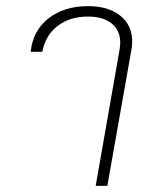

<svg xmlns="http://www.w3.org/2000/svg" viewBox="-20 -606 498 626"><path d="M370 -445Q372 -461 372 -467Q372 -507 344 -529.5Q316 -552 267 -552Q208 -552 168 -521.5Q128 -491 118 -437H80Q87 -506 138 -546Q189 -586 267 -586Q333 -586 372 -555Q411 -524 411 -470Q411 -456 408 -441L330 0H292Z"/></svg>

Font: Sarabun Thin
Style: Italic
Weight: 250
Italic angle: -10°
Designer: Suppakit Chalermlarp | Katatrad Co.,Ltd.
Foundry: Cadson Demak Co.,Ltd.
Version: Version 1.000; ttfautohint (v1.6)